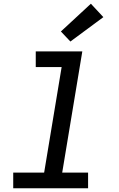

<svg xmlns="http://www.w3.org/2000/svg" viewBox="-20 -1011 640 1031"><path d="M51 0V-84H217L311 -651H172V-735H422L314 -84H453V0ZM358 -788 307 -842 468 -991 535 -919Z"/></svg>

Font: Iosevka Curly MdExObl
Style: Regular
Weight: 500
Width: 7
Italic angle: -9°
Monospace: yes
Designer: Belleve Invis
Foundry: Belleve Invis
Version: Version 11.1.0; ttfautohint (v1.8.3)